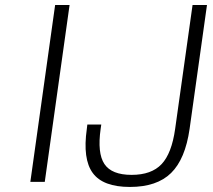

<svg xmlns="http://www.w3.org/2000/svg" viewBox="-20 -720 843 760"><path d="M198.2 -700.2H255.4L157.2 0H100.1ZM323.7 -210 325.7 -227.1H380.9L378.4 -210Q364.7 -113.8 393.3 -70.8Q421.9 -27.8 501 -27.8Q579.6 -27.8 619.6 -70.3Q659.7 -112.8 673.3 -210L742.2 -700.2H799.3L730.5 -210Q713.4 -90.3 657.2 -35.2Q601.1 20 494.1 20Q387.7 20 347.2 -35.2Q306.6 -90.3 323.7 -210Z"/></svg>

Font: Fivo Sans Light
Style: Regular
Weight: 300
Designer: Alexander Slobzheninov
Foundry: Alexander Slobzheninov
Version: 1.0